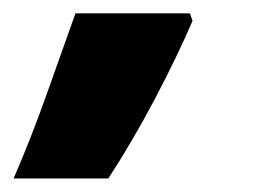

<svg xmlns="http://www.w3.org/2000/svg" viewBox="-71 -136 397 285"><path d="M-50.8 128.9Q-24.9 69.3 -1.2 2.4Q22.5 -64.5 41 -116.2H210.9L214.8 -105Q191.9 -51.8 158.7 11.2Q125.5 74.2 89.8 128.9Z"/></svg>

Font: Open Sans ExtraBold
Style: Italic
Weight: 800
Italic angle: -12°
Designer: Monotype Design Team
Foundry: Monotype Imaging Inc.
Version: Version 3.000; ttfautohint (v1.8.4)